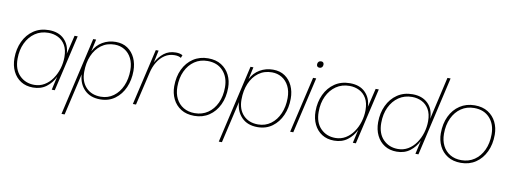

<svg xmlns="http://www.w3.org/2000/svg" viewBox="-68 -1096 4466 1683"><g transform="rotate(10 2165.0 -255.0)"><path d="M237 10Q174 10 128.5 -19Q83 -48 58 -99Q33 -150 33 -216Q33 -298 64.5 -365Q96 -432 153.5 -471Q211 -510 289 -510Q376 -510 425.5 -460.5Q475 -411 478 -333L518 -500H546L430 0H403L430 -120Q404 -64 355.5 -27Q307 10 237 10ZM244 -15Q293 -15 333.5 -39Q374 -63 403 -104.5Q432 -146 447.5 -197Q463 -248 463 -300Q463 -365 439 -406Q415 -447 375.5 -466.5Q336 -486 289 -486Q221 -486 170 -451Q119 -416 90 -355Q61 -294 61 -215Q61 -120 113 -67.5Q165 -15 244 -15Z M524 194 684 -500H710L686 -391Q714 -448 767 -479Q820 -510 884 -510Q946 -510 989.5 -480.5Q1033 -451 1056.5 -400.5Q1080 -350 1080 -286Q1080 -205 1050.5 -138Q1021 -71 966 -30.5Q911 10 835 10Q746 10 694.5 -42.5Q643 -95 638 -178L552 194ZM836 -14Q900 -14 949 -50Q998 -86 1025 -148Q1052 -210 1052 -287Q1052 -348 1029.5 -392.5Q1007 -437 967.5 -461Q928 -485 879 -485Q810 -485 760 -448Q710 -411 683 -347.5Q656 -284 656 -203Q656 -116 705 -65Q754 -14 836 -14Z M1125 0 1241 -500H1266L1243 -391Q1271 -443 1314 -476.5Q1357 -510 1419 -510Q1457 -510 1479 -496L1469 -471Q1449 -485 1412 -485Q1363 -485 1324.5 -459.5Q1286 -434 1260 -391Q1234 -348 1222 -295L1153 0Z M1672 9Q1602 9 1553.5 -21.5Q1505 -52 1480 -103.5Q1455 -155 1455 -216Q1455 -302 1486.5 -368Q1518 -434 1575 -471.5Q1632 -509 1707 -509Q1777 -509 1825 -478.5Q1873 -448 1898 -397.5Q1923 -347 1923 -285Q1923 -200 1891.5 -133.5Q1860 -67 1803.5 -29Q1747 9 1672 9ZM1672 -15Q1738 -15 1788 -49Q1838 -83 1866.5 -143.5Q1895 -204 1895 -284Q1895 -374 1844 -429.5Q1793 -485 1706 -485Q1640 -485 1590 -451Q1540 -417 1511.5 -356.5Q1483 -296 1483 -217Q1483 -157 1506 -111.5Q1529 -66 1571.5 -40.5Q1614 -15 1672 -15Z M1924 194 2084 -500H2110L2086 -391Q2114 -448 2167 -479Q2220 -510 2284 -510Q2346 -510 2389.5 -480.5Q2433 -451 2456.5 -400.5Q2480 -350 2480 -286Q2480 -205 2450.5 -138Q2421 -71 2366 -30.5Q2311 10 2235 10Q2146 10 2094.5 -42.5Q2043 -95 2038 -178L1952 194ZM2236 -14Q2300 -14 2349 -50Q2398 -86 2425 -148Q2452 -210 2452 -287Q2452 -348 2429.5 -392.5Q2407 -437 2367.5 -461Q2328 -485 2279 -485Q2210 -485 2160 -448Q2110 -411 2083 -347.5Q2056 -284 2056 -203Q2056 -116 2105 -65Q2154 -14 2236 -14Z M2669 -500 2553 0H2525L2641 -500ZM2682 -597Q2655 -597 2655 -623Q2655 -637 2663.5 -646Q2672 -655 2685 -655Q2711 -655 2711 -629Q2711 -615 2702.5 -606Q2694 -597 2682 -597Z M2917 10Q2854 10 2808.5 -19Q2763 -48 2738 -99Q2713 -150 2713 -216Q2713 -298 2744.5 -365Q2776 -432 2833.5 -471Q2891 -510 2969 -510Q3056 -510 3105.5 -460.5Q3155 -411 3158 -333L3198 -500H3226L3110 0H3083L3110 -120Q3084 -64 3035.5 -27Q2987 10 2917 10ZM2924 -15Q2973 -15 3013.5 -39Q3054 -63 3083 -104.5Q3112 -146 3127.5 -197Q3143 -248 3143 -300Q3143 -365 3119 -406Q3095 -447 3055.5 -466.5Q3016 -486 2969 -486Q2901 -486 2850 -451Q2799 -416 2770 -355Q2741 -294 2741 -215Q2741 -120 2793 -67.5Q2845 -15 2924 -15Z M3474 10Q3411 10 3365.5 -19Q3320 -48 3295 -99Q3270 -150 3270 -216Q3270 -298 3301.5 -365Q3333 -432 3390.5 -471Q3448 -510 3526 -510Q3612 -510 3663 -460.5Q3714 -411 3714 -325L3801 -704H3829L3667 0H3640L3667 -120Q3641 -65 3592.5 -27.5Q3544 10 3474 10ZM3481 -15Q3530 -15 3570.5 -39Q3611 -63 3640 -104.5Q3669 -146 3684.5 -197Q3700 -248 3700 -300Q3700 -365 3676 -406Q3652 -447 3612.5 -466.5Q3573 -486 3526 -486Q3458 -486 3407 -451Q3356 -416 3327 -355Q3298 -294 3298 -215Q3298 -120 3350 -67.5Q3402 -15 3481 -15Z M4045 9Q3975 9 3926.5 -21.5Q3878 -52 3853 -103.5Q3828 -155 3828 -216Q3828 -302 3859.5 -368Q3891 -434 3948 -471.5Q4005 -509 4080 -509Q4150 -509 4198 -478.5Q4246 -448 4271 -397.5Q4296 -347 4296 -285Q4296 -200 4264.5 -133.5Q4233 -67 4176.5 -29Q4120 9 4045 9ZM4045 -15Q4111 -15 4161 -49Q4211 -83 4239.5 -143.5Q4268 -204 4268 -284Q4268 -374 4217 -429.5Q4166 -485 4079 -485Q4013 -485 3963 -451Q3913 -417 3884.5 -356.5Q3856 -296 3856 -217Q3856 -157 3879 -111.5Q3902 -66 3944.5 -40.5Q3987 -15 4045 -15Z"/></g></svg>

Font: Prodigy Sans ExtraLight
Style: Italic
Weight: 200
Italic angle: -13°
Designer: Wei Huang
Foundry: Wei Huang
Version: Version 1.003; ttfautohint (v1.8.3)